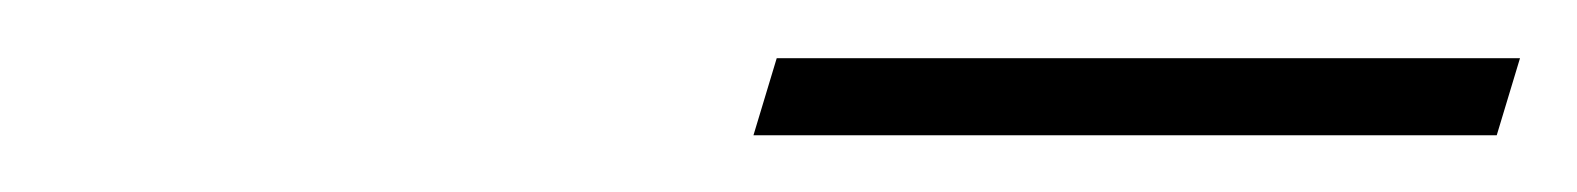

<svg xmlns="http://www.w3.org/2000/svg" viewBox="-20 -684 542 66"><path d="M239 -637.5 247 -664H502.5L494.5 -637.5Z"/></svg>

Font: Newsreader Display ExtraLight
Style: Italic
Weight: 275
Italic angle: -17°
Designer: Hugues Gentile
Foundry: Production Type
Version: Version 1.001